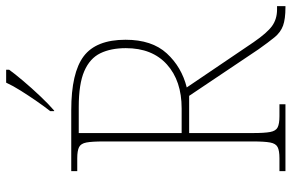

<svg xmlns="http://www.w3.org/2000/svg" viewBox="-186 -786 971 640"><g transform="rotate(-90 300.0 -465.5)"><path d="M50 0V-20H93Q118 -20 130 -26Q142 -32 145.5 -51Q149 -70 149 -108V-606Q149 -645 145.5 -663.5Q142 -682 130 -688Q118 -694 93 -694H50V-714H253Q378 -714 433 -672.5Q488 -631 488 -533Q488 -445 442.5 -395.5Q397 -346 329 -329L480 -106Q511 -61 534 -44.5Q557 -28 589 -28H600V0H596Q557 0 535 -8Q513 -16 496.5 -36Q480 -56 456 -90L301 -321H177V-108Q177 -70 180.5 -51Q184 -32 196 -26Q208 -20 233 -20H273V0ZM259 -346Q351 -346 405.5 -395Q460 -444 460 -532Q460 -582 443 -617Q426 -652 383.5 -670.5Q341 -689 264 -689H177V-346ZM250 -784Q265 -803 283 -829Q301 -855 318 -882Q335 -909 345 -931H388V-921Q376 -904 351.5 -875Q327 -846 300 -817.5Q273 -789 252 -771H250Z"/></g></svg>

Font: Noto Serif Thin
Style: Regular
Weight: 100
Designer: Monotype Design Team
Foundry: Monotype Imaging Inc.
Version: Version 2.015